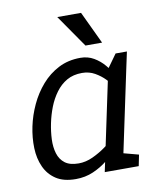

<svg xmlns="http://www.w3.org/2000/svg" viewBox="-81 -763 686 835"><g transform="rotate(-10 262.5 -346.0)"><path d="M408.3 -440 486.3 -430 395.3 0H315.3ZM408.3 -440 451.3 -500H501.3L486.3 -430ZM389.7 -153.3 414.7 -145Q414.7 -145 404.6 -129.5Q394.5 -114 375.1 -91.2Q355.7 -68.5 327.8 -45.8Q299.8 -23 264.2 -7.5Q228.7 8 186.7 8L210.8 -57Q242.2 -57 273.5 -71.5Q304.8 -86 331.2 -105.2Q357.5 -124.3 373.6 -138.8Q389.7 -153.3 389.7 -153.3ZM430.3 -346.7Q430.3 -346.7 420.3 -361.2Q410.3 -375.7 392.3 -394.3Q374.3 -413 349.1 -427.5Q323.8 -442 292.5 -442L296.7 -508Q329.7 -508 356.1 -492.5Q382.5 -477 401.6 -454.2Q420.7 -431.5 433.3 -408.8Q446 -386 452.3 -370.5Q458.7 -355 458.7 -355ZM292.5 -442Q253.7 -442 225.2 -425.7Q196.7 -409.3 176.1 -381.2Q155.5 -353.2 142.3 -319.2Q129.2 -285.3 122 -250Q114.7 -214.7 113.2 -180.2Q111.8 -145.8 120.3 -117.8Q128.8 -89.7 150.4 -73.3Q172 -57 210.8 -57L186.7 8Q133 8 99.7 -14Q66.3 -36 49.7 -73Q33 -110 31.5 -156Q30 -202 40 -250Q50 -298 71.4 -344Q92.8 -390 125.1 -427Q157.3 -464 200.2 -486Q243 -508 296.7 -508ZM385.3 0 394 -70.8 475.3 -49.2 465.3 0ZM229 -700H334L401.7 -556.7H328.3Z"/></g></svg>

Font: Epunda Slab Light
Style: Italic
Weight: 300
Italic angle: -12°
Designer: Simon Atzbach
Foundry: typofactur
Version: Version 1.102